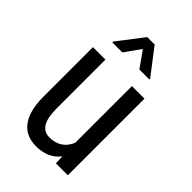

<svg xmlns="http://www.w3.org/2000/svg" viewBox="-226 -838 936 936"><g transform="rotate(45 241.5 -370.0)"><path d="M369.1 -616.2V-611.3H299.8L241.2 -694.3L182.6 -611.3H113.3V-617.2L215.3 -750H266.6ZM334 -46.4Q291 9.8 208.5 9.8Q136.7 9.8 100.1 -39.8Q63.5 -89.4 63 -184.1V-528.3H148.9V-190.4Q148.9 -66.9 223.1 -66.9Q301.8 -66.9 331.5 -137.2V-528.3H418V0H335.9Z"/></g></svg>

Font: TypoPRO Roboto
Style: Regular
Weight: 400
Designer: Google
Version: Version 2.136; 2016